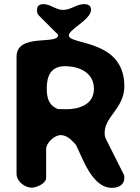

<svg xmlns="http://www.w3.org/2000/svg" viewBox="-20 -907 678 928"><path d="M261 -737C261 -688 60 -749 60 -633V-67C60 -30 100 0 133 0C156 0 203 -20 203 -47V-187C203 -217 244 -254 273 -254C305 -254 328 -228 347 -207C378 -147 424 1 521 1C552 1 581 -13 581 -47C581 -49 580 -58 580 -60C567 -86 506 -207 493 -233C486 -248 486 -252 486 -267C486 -343 581 -385 581 -490C581 -715 324 -689 313 -733C306 -763 420 -810 420 -860C420 -881 405 -887 386 -887C350 -887 322 -859 285 -859C250 -859 224 -887 190 -887C171 -887 159 -879 159 -860C159 -850 159 -841 167 -833L260 -740C260 -740 261 -738 261 -737ZM206 -480C206 -540 226 -587 294 -587C363 -587 434 -556 434 -478C434 -401 362 -379 300 -379C294 -379 266 -380 260 -380C215 -398 206 -434 206 -480Z"/></svg>

Font: Asimov Print
Style: Regular
Weight: 500
Designer: Google
Version: Version 2.000980: 2014